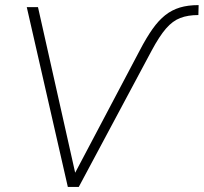

<svg xmlns="http://www.w3.org/2000/svg" viewBox="-20 -733 799 753"><path d="M246 0 85 -705H129L279 -37H265L529 -537Q554 -585 578 -619Q602 -653 628 -673.5Q654 -694 685.5 -703.5Q717 -713 759 -713L758 -674Q717 -674 687 -662.5Q657 -651 631 -621Q605 -591 575 -535L289 0Z"/></svg>

Font: Nunito Sans 10pt SemiCondensed ExtraLight
Style: Italic
Weight: 250
Width: 4
Italic angle: -9°
Designer: Vernon Adams
Foundry: Vernon Adams
Version: Version 3.101;gftools[0.9.27]